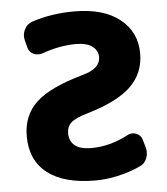

<svg xmlns="http://www.w3.org/2000/svg" viewBox="-53 -813 739 850"><g transform="rotate(-5 316.0 -388.0)"><path d="M152.3 -591.8Q143.6 -588.9 133.8 -588.9Q123 -588.9 111.3 -593.8Q91.8 -604.5 86.9 -626L79.1 -657.2Q77.1 -666 77.1 -673.8Q77.1 -690.4 85 -705.1Q95.7 -727.5 119.1 -735.4Q205.1 -764.6 308.6 -764.6Q437.5 -764.6 510.3 -707Q583 -649.4 583 -553.7Q583 -466.8 522.9 -408.2Q462.9 -349.6 326.2 -309.6Q274.4 -294.9 254.4 -276.9Q234.4 -258.8 234.4 -229.5Q234.4 -194.3 258.3 -174.8Q282.2 -155.3 332 -155.3Q414.1 -155.3 495.1 -198.2Q505.9 -204.1 517.6 -204.1Q525.4 -204.1 534.2 -201.2Q554.7 -193.4 560.5 -173.8L571.3 -137.7Q574.2 -127 574.2 -116.2Q574.2 -102.5 569.3 -89.8Q560.5 -65.4 537.1 -55.7Q505.9 -41 468.8 -30.3Q401.4 -10.7 337.9 -10.7Q198.2 -10.7 124.5 -67.9Q50.8 -125 50.8 -232.4Q50.8 -324.2 111.8 -381.8Q172.9 -439.5 322.3 -481.4Q400.4 -502.9 400.4 -553.7Q400.4 -583 375.5 -601.6Q350.6 -620.1 301.8 -620.1Q226.6 -619.1 152.3 -591.8Z"/></g></svg>

Font: Gen Jyuu Gothic Heavy
Style: Bold
Weight: 900
Designer: [Source Han Sans]
Ryoko NISHIZUKA  (kana & ideographs); Paul D. Hunt (Latin, Greek & Cyrillic); Wenlong ZHANG  (bopomofo
Version: Version 1.002.20150607